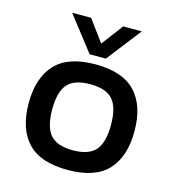

<svg xmlns="http://www.w3.org/2000/svg" viewBox="-104 -770 789 868"><g transform="rotate(15 290.5 -336.0)"><path d="M252 -521 127 -682H216L290 -581L366 -682H453L328 -521ZM290 10Q162 10 102.5 -54Q43 -118 43 -237Q43 -356 103 -420Q163 -484 290 -484Q418 -484 478 -420Q538 -356 538 -237Q538 -118 478.5 -54Q419 10 290 10ZM290 -82Q365 -82 396.5 -118.5Q428 -155 428 -237Q428 -319 396.5 -355Q365 -391 290 -391Q216 -391 184.5 -355Q153 -319 153 -237Q153 -155 184.5 -118.5Q216 -82 290 -82Z"/></g></svg>

Font: Kanit
Style: Regular
Weight: 400
Designer: Katatrad Team
Foundry: CadsonDemak
Version: Version 2.000; ttfautohint (v1.8.3)